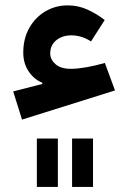

<svg xmlns="http://www.w3.org/2000/svg" viewBox="-20 -453 489 732"><path d="M120.5 75.1V259.6H200.6V75.1ZM254.8 75.1V259.6H334.6V75.1ZM68.7 -252.3Q68.7 -211.4 89.2 -180.9Q109.6 -150.4 141.1 -137.6V-132.8L30.3 -104.5L63.9 3L418.5 -108.2L379.7 -213.1Q344.2 -202.6 309.6 -196.6Q275 -190.6 250.5 -190.6Q211.1 -190.6 191.3 -208.6Q171.4 -226.5 171.4 -249.7Q171.4 -271 182.2 -286.3Q193 -301.6 211.3 -310Q229.5 -318.3 251.1 -318.3Q291.2 -318.3 327 -295L379.2 -376.7Q349.4 -399.9 314 -416.2Q278.6 -432.5 238.2 -432.5Q192.1 -432.5 153.5 -410Q114.9 -387.4 91.8 -346.8Q68.7 -306.1 68.7 -252.3Z"/></svg>

Font: Estedad-FD VF
Style: Regular
Weight: 100
Designer: Amin Abedi
Version: Version 7.3